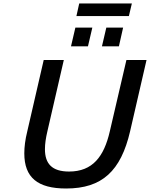

<svg xmlns="http://www.w3.org/2000/svg" viewBox="-20 -1065 858 1098"><path d="M717 -973 734 -1045H433L417 -973ZM660 -800 684 -907H588L563 -800ZM483 -800 508 -907H411L386 -800ZM119 -188C119 -50 195 13 358 13C564 13 671 -87 724 -314L818 -722H703L608 -314C575 -170 510 -84 375 -84C277 -84 237 -129 237 -212C237 -242 242 -276 251 -314L345 -722H230L136 -314C124 -266 119 -224 119 -188Z"/></svg>

Font: Perun Medium Italic
Style: Regular
Weight: 500
Italic angle: -12°
Foundry: Copyright (c) Stefan Peev, Context Ltd, 2016
Version: Version 1.026